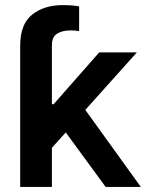

<svg xmlns="http://www.w3.org/2000/svg" viewBox="-20 -737 577 757"><path d="M239.3 -214.8 184.6 -154.3V0H59.6V-558.6Q60.1 -642.6 107.2 -679.7Q154.3 -716.8 226.6 -716.8Q266.1 -716.8 292 -711.9V-614.3Q277.3 -617.2 259.8 -617.2Q225.6 -617.2 205.1 -604.2Q184.6 -591.3 184.6 -558.6V-326.2H191.4L371.1 -530.3H519.5L316.4 -303.7L535.2 0H396.5Z"/></svg>

Font: Pretendard Std SemiBold
Style: Regular
Weight: 600
Designer: Base glyphs from Inter by Rasmus Andersson; Hangeul glyphs from Noto Sans CJK(Source Han Sans) by Jang Soo-young and Kan
Foundry: Kil Hyung-jin
Version: Version 1.309